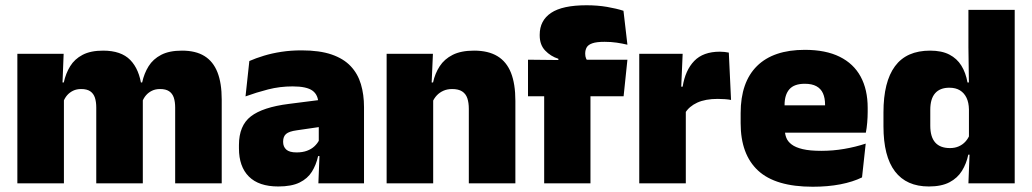

<svg xmlns="http://www.w3.org/2000/svg" viewBox="-20 -697 3924 730"><path d="M646 0V-288Q646 -310 640.8 -325.8Q635.5 -341.5 623 -350Q610.5 -358.5 588.5 -358.5Q571 -358.5 557.8 -352Q544.5 -345.5 535.2 -334.8Q526 -324 521 -310.5L505.5 -383.5H520.5Q528 -418 545 -445.2Q562 -472.5 592.8 -488.5Q623.5 -504.5 672 -504.5Q724 -504.5 757.2 -484Q790.5 -463.5 806.8 -422.2Q823 -381 823 -318.5V0ZM46 0V-492.5H222L216.5 -352.5L223 -348V0ZM346 0V-288Q346 -310 340.8 -325.8Q335.5 -341.5 323 -350Q310.5 -358.5 288.5 -358.5Q271 -358.5 257.8 -352Q244.5 -345.5 235.2 -334.8Q226 -324 221 -310.5L194 -383.5H222.5Q230 -418 246.8 -445.2Q263.5 -472.5 294 -488.5Q324.5 -504.5 372 -504.5Q440.5 -504.5 475.2 -469Q510 -433.5 518.5 -366.5Q519.5 -356.5 521.2 -341Q523 -325.5 523 -314V0Z M1190.5 0 1195.5 -126 1192 -130.5V-283.5L1190.5 -301.5Q1190.5 -336 1168.2 -352.2Q1146 -368.5 1092.5 -368.5Q1044 -368.5 999.2 -357Q954.5 -345.5 913.5 -330.5L928 -465Q953 -476 983.5 -485.2Q1014 -494.5 1050 -500Q1086 -505.5 1126.5 -505.5Q1195 -505.5 1240.8 -489.8Q1286.5 -474 1313.5 -445.2Q1340.5 -416.5 1352.2 -377Q1364 -337.5 1364 -290V0ZM1038 12Q964 12 926.2 -25.8Q888.5 -63.5 888.5 -133V-145.5Q888.5 -219.5 933.8 -254.5Q979 -289.5 1078.5 -302L1204 -318L1214.5 -217L1108 -201.5Q1079 -197.5 1067.8 -187.8Q1056.5 -178 1056.5 -159V-157Q1056.5 -139.5 1068.2 -128.5Q1080 -117.5 1107.5 -117.5Q1130.5 -117.5 1147.2 -123.8Q1164 -130 1175.2 -140.5Q1186.5 -151 1193 -163.5L1218 -103.5H1189.5Q1182 -70 1165.8 -44Q1149.5 -18 1119 -3Q1088.5 12 1038 12Z M1762.5 0V-283Q1762.5 -306.5 1756.8 -323.5Q1751 -340.5 1737 -349.5Q1723 -358.5 1699 -358.5Q1680.5 -358.5 1666 -352Q1651.5 -345.5 1641.2 -334.8Q1631 -324 1625 -310.5L1598 -383.5H1626.5Q1634 -418 1651.8 -445.2Q1669.5 -472.5 1701.2 -488.5Q1733 -504.5 1782.5 -504.5Q1836.5 -504.5 1871.2 -483.5Q1906 -462.5 1922.8 -420.2Q1939.5 -378 1939.5 -313.5V0ZM1450 0V-492.5H1626L1620.5 -366L1627 -348V0Z M2210 -677Q2251.5 -677 2288 -670.8Q2324.5 -664.5 2350.5 -656L2365.5 -527Q2346.5 -531.5 2325 -534.8Q2303.5 -538 2278.5 -538Q2248.5 -538 2232.5 -532.5Q2216.5 -527 2210.8 -517Q2205 -507 2205 -493.5V-492.5Q2205 -482.5 2208.2 -475Q2211.5 -467.5 2216.5 -460.5L2103 -456.5V-473.5Q2073.5 -483 2052.8 -504.8Q2032 -526.5 2032 -562.5V-565Q2032 -619 2075.2 -648Q2118.5 -677 2210 -677ZM2049 0V-420.5H2225V0ZM1987.5 -331V-470L2127 -468.5L2193 -470H2365.5L2351 -331Z M2585 -267.5 2534 -367.5H2575.5Q2585.5 -430 2619.5 -465.2Q2653.5 -500.5 2717 -500.5Q2726.5 -500.5 2734.8 -499.5Q2743 -498.5 2751 -497L2759.5 -317Q2749.5 -319 2735.8 -320Q2722 -321 2709 -321Q2662 -321 2631 -306.8Q2600 -292.5 2585 -267.5ZM2410.5 0V-492.5H2575.5L2568.5 -329.5H2587.5V0Z M3070 13Q2928.5 13 2862.2 -48.5Q2796 -110 2796 -228.5V-267Q2796 -384.5 2858.2 -446Q2920.5 -507.5 3040 -507.5Q3119.5 -507.5 3172.5 -481.2Q3225.5 -455 3252.2 -405.8Q3279 -356.5 3279 -287V-271.5Q3279 -251.5 3277.2 -230.8Q3275.5 -210 3272 -192.5H3113.5Q3115.5 -223 3116.2 -250Q3117 -277 3117 -298.5Q3117 -324.5 3109 -342.2Q3101 -360 3084 -369.2Q3067 -378.5 3040 -378.5Q2999.5 -378.5 2981.2 -357.5Q2963 -336.5 2963 -298V-253.5L2964 -234.5V-203.5Q2964 -188 2969.5 -173.5Q2975 -159 2989.8 -147.8Q3004.5 -136.5 3031.8 -130Q3059 -123.5 3102.5 -123.5Q3147 -123.5 3189.5 -130.8Q3232 -138 3271.5 -151L3257.5 -22.5Q3223 -5.5 3175.2 3.8Q3127.5 13 3070 13ZM2889.5 -192.5V-296.5H3236.5V-192.5Z M3511.5 12Q3426.5 12 3382.8 -45.2Q3339 -102.5 3339 -217V-269.5Q3339 -386 3382.8 -445.2Q3426.5 -504.5 3516.5 -504.5Q3560.5 -504.5 3589.5 -489.5Q3618.5 -474.5 3635.2 -447.5Q3652 -420.5 3658.5 -383.5H3704L3664 -281Q3663.5 -307 3654.8 -325.2Q3646 -343.5 3629.8 -353.5Q3613.5 -363.5 3589.5 -363.5Q3554 -363.5 3535.5 -342.5Q3517 -321.5 3517 -279.5V-219Q3517 -176.5 3535.8 -155.2Q3554.5 -134 3592 -134Q3610.5 -134 3625.2 -140.5Q3640 -147 3650.5 -158.5Q3661 -170 3667 -185L3710.5 -109H3661.5Q3654.5 -75 3637.5 -47.5Q3620.5 -20 3590 -4Q3559.5 12 3511.5 12ZM3662 0 3667 -128.5 3664 -153V-350V-372.5L3662 -517V-659.5H3838V0Z"/></svg>

Font: Anek Odia ExtraBold
Style: Regular
Weight: 800
Designer: Yesha Goshar & Mahesh Sahu (Odia), Yesha Goshar (Latin)
Foundry: Ek Type
Version: Version 1.003